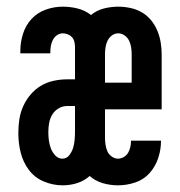

<svg xmlns="http://www.w3.org/2000/svg" viewBox="-20 -548 540 576"><path d="M168 8Q139 8 111.5 -3.5Q84 -15 66.5 -38.5Q49 -62 42 -90.5Q35 -119 35 -148V-149Q35 -169 38 -189.5Q41 -210 49.5 -229Q58 -248 71.5 -264Q85 -280 102.5 -290.5Q120 -301 140.5 -305.5Q161 -310 182 -310H205V-407Q205 -415 203 -423Q201 -431 196 -436.5Q191 -442 183.5 -445Q176 -448 168 -448Q159 -448 151 -442.5Q143 -437 138.5 -428Q134 -419 132.5 -410Q131 -401 131 -391V-388H41V-395Q41 -421 49 -446.5Q57 -472 74.5 -491Q92 -510 117 -519Q142 -528 168 -528Q191 -528 213 -522.5Q235 -517 253 -503Q270 -517 291.5 -522.5Q313 -528 335 -528Q353 -528 371.5 -524Q390 -520 405.5 -511Q421 -502 433 -487.5Q445 -473 452 -456Q459 -439 462 -421Q465 -403 465 -385V-220H295V-135Q295 -125 296.5 -114.5Q298 -104 302 -94.5Q306 -85 315 -78.5Q324 -72 334 -72Q343 -72 351.5 -77Q360 -82 364.5 -90Q369 -98 371 -107Q373 -116 373 -125V-126H463V-125Q463 -99 454.5 -73.5Q446 -48 428.5 -28.5Q411 -9 385.5 -0.5Q360 8 334 8Q311 8 288.5 1.5Q266 -5 249 -20Q232 -5 211 1.5Q190 8 168 8ZM375 -300V-385Q375 -395 373.5 -405.5Q372 -416 367.5 -425.5Q363 -435 354 -441.5Q345 -448 335 -448Q324 -448 315.5 -441.5Q307 -435 302.5 -425.5Q298 -416 296.5 -405.5Q295 -395 295 -385V-300ZM167 -72Q180 -72 188 -82.5Q196 -93 199.5 -105Q203 -117 204 -129.5Q205 -142 205 -155V-230H182Q168 -230 156 -223Q144 -216 137 -204.5Q130 -193 127.5 -179.5Q125 -166 125 -152Q125 -140 126.5 -127.5Q128 -115 132.5 -103Q137 -91 146 -81.5Q155 -72 167 -72Z"/></svg>

Font: Iosevka Curly Medium
Style: Regular
Weight: 500
Monospace: yes
Designer: Belleve Invis
Foundry: Belleve Invis
Version: Version 22.1.2; ttfautohint (v1.8.4)